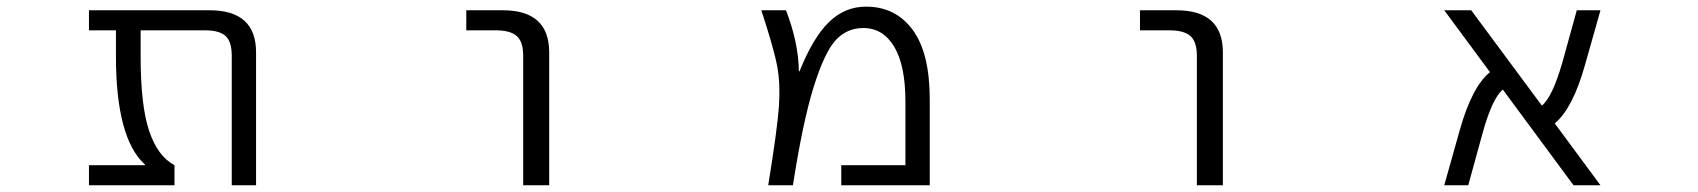

<svg xmlns="http://www.w3.org/2000/svg" viewBox="-20 -550 5040 570"><path d="M740.2 0H668V-384.8Q668 -425.8 649.9 -442.9Q631.8 -460 587.9 -460H397.5V-382.8Q397.5 -236.3 422.9 -161.1Q448.2 -85.9 498 -59.6V0H244.1V-59.6H410.2V-61.5Q324.2 -139.6 324.2 -382.8V-460H244.1V-519.5H602.5Q740.2 -519.5 740.2 -394.5Z M1364.3 -460V-519.5H1472.7Q1610.4 -519.5 1610.4 -394.5V0H1533.2V-384.8Q1533.2 -425.8 1514.2 -442.9Q1495.1 -460 1451.2 -460Z M2477.5 0V-59.6H2668V-248Q2668 -355.5 2634.8 -411.1Q2601.6 -466.8 2543 -466.8Q2494.1 -466.8 2460.9 -430.7Q2427.7 -394.5 2395.5 -291.5Q2363.3 -188.5 2334 0H2260.7Q2288.1 -169.9 2292.5 -234.9Q2296.9 -299.8 2287.6 -351.6Q2278.3 -403.3 2240.2 -519.5H2313.5Q2350.6 -422.9 2351.6 -338.9L2353.5 -337.9Q2393.6 -438.5 2440.9 -484.4Q2488.3 -530.3 2550.8 -530.3Q2638.7 -530.3 2689.5 -461.4Q2740.2 -392.6 2740.2 -254.9V0Z M3364.3 -460V-519.5H3472.7Q3610.4 -519.5 3610.4 -394.5V0H3533.2V-384.8Q3533.2 -425.8 3514.2 -442.9Q3495.1 -460 3451.2 -460Z M4731.4 0H4651.4L4441.4 -284.2Q4410.2 -257.8 4381.8 -156.2L4338.9 0H4267.6L4313.5 -163.1Q4349.6 -292 4403.3 -335.9L4267.6 -519.5H4347.7L4557.6 -236.3Q4588.9 -262.7 4618.2 -364.3L4661.1 -519.5H4731.4L4685.5 -357.4Q4649.4 -228.5 4595.7 -183.6Z"/></svg>

Font: GenEi Gothic M SemiLight
Style: Regular
Weight: 350
Designer: o_tamon (Modified); [Source Han Sans]
Ryoko NISHIZUKA  (kana & ideographs); Paul D. Hunt (Latin, Greek & Cyrillic); Wenl
Version: Version 1.1a;Original Version 1.004